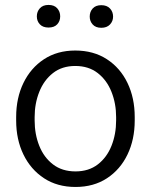

<svg xmlns="http://www.w3.org/2000/svg" viewBox="-20 -741 605 771"><path d="M44.9 -257.3V-271Q44.9 -347.7 74.2 -408Q103.5 -468.3 156.7 -503.2Q210 -538.1 282.2 -538.1Q355.5 -538.1 409.2 -503.2Q462.9 -468.3 491.9 -408Q521 -347.7 521 -271V-257.3Q521 -180.7 491.9 -120.4Q462.9 -60.1 409.4 -25.1Q356 9.8 283.2 9.8Q210.4 9.8 157 -25.1Q103.5 -60.1 74.2 -120.4Q44.9 -180.7 44.9 -257.3ZM119.1 -271V-257.3Q119.1 -202.1 137.7 -155.5Q156.2 -108.9 192.9 -80.8Q229.5 -52.7 283.2 -52.7Q336.4 -52.7 372.8 -80.8Q409.2 -108.9 427.7 -155.5Q446.3 -202.1 446.3 -257.3V-271Q446.3 -325.2 427.7 -372.1Q409.2 -418.9 372.6 -447.5Q335.9 -476.1 282.2 -476.1Q229 -476.1 192.6 -447.5Q156.2 -418.9 137.7 -372.1Q119.1 -325.2 119.1 -271ZM127.9 -675.3Q127.9 -694.3 140.1 -707.8Q152.3 -721.2 174.8 -721.2Q197.8 -721.2 209.7 -707.8Q221.7 -694.3 221.7 -675.3Q221.7 -656.2 209.7 -643.3Q197.8 -630.4 174.8 -630.4Q152.3 -630.4 140.1 -643.3Q127.9 -656.2 127.9 -675.3ZM340.3 -674.3Q340.3 -693.8 352.3 -707Q364.3 -720.2 386.7 -720.2Q409.2 -720.2 421.6 -707Q434.1 -693.8 434.1 -674.3Q434.1 -655.8 421.6 -642.6Q409.2 -629.4 386.7 -629.4Q364.3 -629.4 352.3 -642.6Q340.3 -655.8 340.3 -674.3Z"/></svg>

Font: Vazirmatn RD Light
Style: Regular
Weight: 300
Designer: Saber Rastikerdar
Foundry: Saber Rastikerdar
Version: Version 32.102